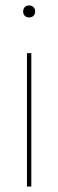

<svg xmlns="http://www.w3.org/2000/svg" viewBox="-20 -525 214 705"><path d="M65 -483Q65 -493 71 -499Q77 -505 87 -505Q97 -505 103 -499Q109 -493 109 -483Q109 -473 103 -467Q97 -461 87 -461Q77 -461 71 -467Q65 -473 65 -483ZM79 -330H95V160H79Z"/></svg>

Font: Work Sans Thin
Style: Regular
Weight: 260
Designer: Wei Huang
Foundry: Wei Huang
Version: Version 1.500